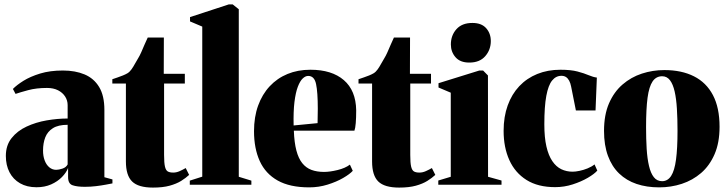

<svg xmlns="http://www.w3.org/2000/svg" viewBox="-20 -837 3296 870"><path d="M145.5 11.5Q102 11.5 70.8 -6.5Q39.5 -24.5 23 -56.5Q6.5 -88.5 6.5 -130.5Q6.5 -178.5 32.5 -211.2Q58.5 -244 100.5 -263.5Q142.5 -283 191.5 -291.5Q240.5 -300 286.5 -300V-360.5Q286.5 -382 275 -399.8Q263.5 -417.5 242.8 -428Q222 -438.5 193 -438.5Q145 -438.5 107.8 -428.5Q70.5 -418.5 50.5 -411.5L38.5 -434Q55.5 -451.5 86.2 -470.8Q117 -490 161.8 -503.8Q206.5 -517.5 265 -517.5Q321 -517.5 363.2 -499.8Q405.5 -482 429.2 -442.8Q453 -403.5 453 -339V-34L489.5 -24V-6Q479 -4 459.2 -0.2Q439.5 3.5 415 6.5Q390.5 9.5 364.5 9.5Q329.5 9.5 309 2.5Q288.5 -4.5 288.5 -34.5V-76Q280.5 -55 260.8 -34.8Q241 -14.5 211.8 -1.5Q182.5 11.5 145.5 11.5ZM234.5 -67.5Q246.5 -67.5 263 -73Q279.5 -78.5 286.5 -92V-271.5Q244 -271.5 219.8 -256.2Q195.5 -241 185.2 -214.8Q175 -188.5 175 -155Q175 -129.5 182.5 -109.8Q190 -90 203.5 -78.8Q217 -67.5 234.5 -67.5Z M673 13Q607 13 578.8 -14.5Q550.5 -42 550.5 -105.5V-458.5H489V-478Q500.5 -482 513 -486.2Q525.5 -490.5 537.2 -495.2Q549 -500 557.5 -505Q567.5 -511 576 -523Q584.5 -535 592 -549Q599.5 -563 606.5 -574Q612.5 -583.5 620 -600.2Q627.5 -617 635.2 -635.5Q643 -654 649.5 -667H722.5L722 -502.5H817.5V-458.5H723.5V-135Q723.5 -99 727.5 -82Q731.5 -65 740.5 -60Q749.5 -55 765 -55Q779.5 -55 794 -61.5Q808.5 -68 821.5 -75.5L837 -44.5Q822 -30.5 800.8 -17.2Q779.5 -4 748.5 4.5Q717.5 13 673 13Z M896.5 -36.5V-716.5L841 -740V-759.5L1016.5 -817H1034.5L1062 -795V-36L1119 -18.5V0H840V-18.5Z M1381 12Q1293.5 12 1238.2 -19Q1183 -50 1157 -107.2Q1131 -164.5 1131 -242.5Q1131 -307 1149.5 -358.2Q1168 -409.5 1202 -446Q1236 -482.5 1282.8 -501.8Q1329.5 -521 1386.5 -521Q1483.5 -521 1538 -474Q1592.5 -427 1594 -337.5Q1594 -303 1592 -279.2Q1590 -255.5 1586 -245H1311.5Q1313.5 -191 1323 -155Q1332.5 -119 1349.5 -97.8Q1366.5 -76.5 1391.2 -67.2Q1416 -58 1448 -58Q1474.5 -58 1509.5 -66.5Q1544.5 -75 1565.5 -91L1578.5 -63Q1565 -48 1534.8 -30.5Q1504.5 -13 1464.5 -0.5Q1424.5 12 1381 12ZM1310.5 -268.5 1419 -279Q1419.5 -296.5 1419.5 -311.8Q1419.5 -327 1420 -344.5Q1420 -419 1412.2 -456Q1404.5 -493 1376.5 -493Q1364 -493 1351.8 -481.5Q1339.5 -470 1329.5 -443.8Q1319.5 -417.5 1314.2 -374.5Q1309 -331.5 1310.5 -268.5Z M1788.5 13Q1722.5 13 1694.2 -14.5Q1666 -42 1666 -105.5V-458.5H1604.5V-478Q1616 -482 1628.5 -486.2Q1641 -490.5 1652.8 -495.2Q1664.5 -500 1673 -505Q1683 -511 1691.5 -523Q1700 -535 1707.5 -549Q1715 -563 1722 -574Q1728 -583.5 1735.5 -600.2Q1743 -617 1750.8 -635.5Q1758.5 -654 1765 -667H1838L1837.5 -502.5H1933V-458.5H1839V-135Q1839 -99 1843 -82Q1847 -65 1856 -60Q1865 -55 1880.5 -55Q1895 -55 1909.5 -61.5Q1924 -68 1937 -75.5L1952.5 -44.5Q1937.5 -30.5 1916.2 -17.2Q1895 -4 1864 4.5Q1833 13 1788.5 13Z M1966 0V-19L2022.5 -36V-417L1967 -440.5V-460L2152 -517.5H2169L2191 -495L2191.5 -36L2252.5 -19V0ZM2106 -553.5Q2065 -553.5 2044 -577.8Q2023 -602 2023 -635.5Q2023 -676.5 2048.2 -704.8Q2073.5 -733 2120 -733H2121Q2162 -733 2183 -709.2Q2204 -685.5 2204 -651Q2204 -611.5 2178.8 -582.5Q2153.5 -553.5 2107 -553.5Z M2495.5 11Q2417.5 11 2365.8 -21.5Q2314 -54 2288 -111.5Q2262 -169 2262 -244Q2262 -308 2280.5 -359.2Q2299 -410.5 2333 -446.5Q2367 -482.5 2414.5 -501.8Q2462 -521 2519.5 -521Q2566.5 -521 2596.8 -513Q2627 -505 2647.5 -496.2Q2668 -487.5 2684.5 -485.5L2678.5 -336.5H2589.5L2568 -444.5Q2565 -460.5 2559 -471.5Q2553 -482.5 2544.5 -488Q2536 -493.5 2524 -493.5Q2499 -493.5 2481.8 -472.2Q2464.5 -451 2455.5 -402.8Q2446.5 -354.5 2446.5 -273.5Q2446.5 -214 2456 -173Q2465.5 -132 2482.8 -106.8Q2500 -81.5 2523.5 -70.2Q2547 -59 2574.5 -59Q2587.5 -59 2605.8 -62.8Q2624 -66.5 2642.5 -74Q2661 -81.5 2674 -92L2686.5 -64Q2673.5 -49 2643.8 -31.5Q2614 -14 2575.2 -1.5Q2536.5 11 2495.5 11Z M2717 -244Q2717 -316.5 2739.5 -368.5Q2762 -420.5 2800.8 -454Q2839.5 -487.5 2888.5 -503.5Q2937.5 -519.5 2990.5 -519.5Q3068.5 -519.5 3124.5 -491.2Q3180.5 -463 3210.5 -406Q3240.5 -349 3240.5 -262.5Q3240.5 -190.5 3218 -138.5Q3195.5 -86.5 3157 -53.2Q3118.5 -20 3069.5 -4Q3020.5 12 2967 12Q2910.5 12 2864.5 -3.5Q2818.5 -19 2785.5 -50.8Q2752.5 -82.5 2734.8 -130.8Q2717 -179 2717 -244ZM2980 -16Q3005.5 -16 3021 -39.8Q3036.5 -63.5 3043.2 -114Q3050 -164.5 3050 -244.5Q3050 -299 3047.2 -344.2Q3044.5 -389.5 3037 -422.5Q3029.5 -455.5 3015.8 -473.5Q3002 -491.5 2980.5 -491.5Q2953 -491.5 2937 -468Q2921 -444.5 2914.2 -393.8Q2907.5 -343 2907.5 -261Q2907.5 -207.5 2910.2 -162.8Q2913 -118 2920.8 -85Q2928.5 -52 2942.8 -34Q2957 -16 2980 -16Z"/></svg>

Font: Merriweather 144pt Black
Style: Regular
Weight: 900
Version: Version 2.100